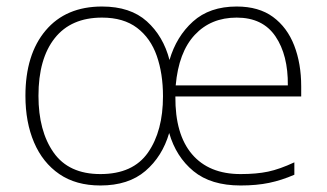

<svg xmlns="http://www.w3.org/2000/svg" viewBox="-20 -625 1003 589"><path d="M706 -605Q774 -605 817.5 -573Q861 -541 882.5 -485.5Q904 -430 904 -360V-329H518Q517 -213 569 -152Q621 -91 718 -91Q767 -91 802.5 -98.5Q838 -106 883 -127V-89Q844 -72 805.5 -64Q767 -56 718 -56Q627 -56 573.5 -100Q520 -144 499 -217Q478 -145 426 -100.5Q374 -56 288 -56Q213 -56 162 -91Q111 -126 84.5 -188Q58 -250 58 -331Q58 -458 120 -531.5Q182 -605 293 -605Q380 -605 430.5 -559.5Q481 -514 500 -441Q521 -513 572 -559Q623 -605 706 -605ZM706 -571Q627 -571 577.5 -518Q528 -465 519 -363H863Q864 -456 825 -513.5Q786 -571 706 -571ZM293 -571Q198 -571 148 -508Q98 -445 98 -331Q98 -223 144.5 -157Q191 -91 288 -91Q388 -91 434 -157Q480 -223 480 -330Q480 -399 461 -453.5Q442 -508 400.5 -539.5Q359 -571 293 -571Z"/></svg>

Font: Noto Sans Malayalam UI ExtraLight
Style: Regular
Weight: 200
Designer: Jelle Bosma - Monotype Design Team
Foundry: Monotype Imaging Inc.
Version: Version 2.104; ttfautohint (v1.8.4.7-5d5b)